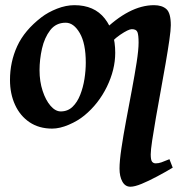

<svg xmlns="http://www.w3.org/2000/svg" viewBox="-20 -477 725 742"><path d="M425.3 -272.9Q425.3 -208 393.1 -141.8Q360.8 -75.7 306.2 -30.8Q280.8 -9.8 245.8 5.1Q210.9 20 181.6 20Q130.9 20 94.2 -4.6Q57.6 -29.3 38.1 -72Q18.6 -114.7 18.6 -168Q18.6 -237.8 46.6 -298.8Q74.7 -359.9 140.1 -410.2Q165.5 -429.7 200.2 -443.4Q234.9 -457 267.6 -457Q344.2 -457 384.8 -405.5Q425.3 -354 425.3 -272.9ZM311.5 -234.9Q311.5 -309.1 288.3 -349.1Q265.1 -389.2 233.9 -389.2Q196.3 -389.2 174.1 -360.4Q151.9 -331.5 142.3 -289.3Q132.8 -247.1 132.8 -205.6Q132.8 -162.1 144.8 -125.7Q156.7 -89.4 175.5 -67.9Q194.3 -46.4 214.8 -46.4Q241.7 -46.4 260.3 -64.2Q278.8 -82 290 -110.6Q301.3 -139.2 306.4 -171.9Q311.5 -204.6 311.5 -234.9ZM647.5 170.9Q618.2 188.5 586.4 205.3Q554.7 222.2 527.6 233.4Q500.5 244.6 483.9 244.6Q463.9 244.6 452.9 224.9Q441.9 205.1 441.9 174.3Q441.9 145.5 449.2 96.2Q456.5 46.9 467.5 -11.7Q478.5 -70.3 489.5 -128.9Q500.5 -187.5 508.1 -236.1Q515.6 -284.7 515.6 -312.5Q515.6 -341.3 511.2 -352.8Q506.8 -364.3 489.3 -364.3Q476.6 -364.3 444.3 -342.5Q412.1 -320.8 386.2 -283.2Q379.9 -316.9 375 -353Q479.5 -457 575.2 -457Q606 -457 623 -441.9Q640.1 -426.8 640.1 -379.4Q640.1 -361.3 634.5 -322.3Q628.9 -283.2 620.1 -232.4Q611.3 -181.6 601.3 -127Q591.3 -72.3 582.5 -22Q573.7 28.3 568.1 65.9Q562.5 103.5 562.5 119.6Q562.5 141.1 567.6 147.7Q572.8 154.3 581.5 154.3Q592.8 154.3 603.8 150.4Q614.7 146.5 634.8 138.2Z"/></svg>

Font: Gentium Plus
Style: Bold Italic
Weight: 700
Italic angle: -8°
Designer: Victor Gaultney, Annie Olsen, Iska Routamaa, Becca Hirsbrunner
Foundry: SIL International
Version: Version 6.101